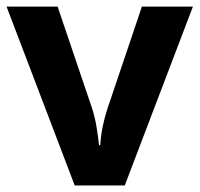

<svg xmlns="http://www.w3.org/2000/svg" viewBox="-20 -566 609 586"><path d="M568.8 -545.9 360.8 0H208L0 -545.9H155.8L261.2 -234.9Q270 -207 274.9 -177Q279.8 -147 282.2 -123H286.1Q289.1 -177.2 308.1 -234.9L413.1 -545.9Z"/></svg>

Font: Nokora
Style: Bold
Weight: 700
Designer: Danh Hong
Version: Version 8.000; ttfautohint (v1.8.3)